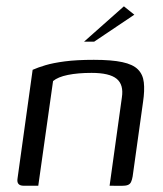

<svg xmlns="http://www.w3.org/2000/svg" viewBox="-20 -593 522 613"><path d="M55.7 0Q32 0 36 -23.5L84.2 -370.1Q101 -377.6 125.1 -384.8Q149.1 -392 186.7 -397Q224.4 -402 279.6 -402Q336.2 -402 370.2 -394.7Q404.3 -387.5 420.3 -371.4Q436.4 -355.3 439.2 -329.8Q442.1 -304.2 436.8 -268.2L403.5 -29.7Q401.7 -19 398.5 -12.2Q395.4 -5.3 388.4 -2.5Q381.4 0.3 368.4 0.3L329.9 0L369.1 -281.8Q375.4 -322.5 352.5 -341.4Q329.5 -360.3 272.3 -360.3Q228.9 -360.3 196.8 -353.8Q164.8 -347.3 149.4 -334.2L102.2 0ZM248.4 -460 375.6 -572.8 408.9 -546.1 280.7 -460Z"/></svg>

Font: Genos Thin
Style: Italic
Weight: 100
Italic angle: -8°
Designer: Robert E. Leuschke
Foundry: Robert E. Leuschke
Version: Version 1.010